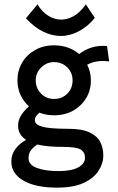

<svg xmlns="http://www.w3.org/2000/svg" viewBox="-20 -685 540 881"><path d="M228 -156Q192 -156 161 -168Q151 -159 145.5 -151.5Q140 -144 140 -133Q140 -113 174.5 -103.5Q209 -94 293 -94Q356 -94 391 -77.5Q426 -61 440 -33.5Q454 -6 454 28Q454 65 432 99Q410 133 363.5 154.5Q317 176 241 176Q144 176 88 144Q32 112 32 56Q32 23 51.5 -2.5Q71 -28 100 -43Q83 -54 73 -70Q63 -86 63 -108Q63 -134 77 -156Q91 -178 113 -197Q88 -219 74 -249.5Q60 -280 60 -316Q60 -361 81.5 -397.5Q103 -434 141 -455.5Q179 -477 228 -477Q263 -477 292 -466.5Q321 -456 343 -437Q369 -457 400.5 -467Q432 -477 471 -474L481 -403Q454 -407 428 -403.5Q402 -400 380 -388Q397 -355 397 -316Q397 -271 375.5 -235Q354 -199 316 -177.5Q278 -156 228 -156ZM228 -231Q265 -231 289 -255.5Q313 -280 313 -316Q313 -352 288.5 -376Q264 -400 228 -400Q194 -400 169 -375.5Q144 -351 144 -316Q144 -281 168 -256Q192 -231 228 -231ZM111 41Q111 71 149 85.5Q187 100 248 100Q308 100 339 83Q370 66 370 39Q370 13 350 1Q330 -11 268 -11Q235 -11 205.5 -13.5Q176 -16 151 -22Q133 -10 122 4.5Q111 19 111 41ZM259 -520Q219 -520 178.5 -539.5Q138 -559 99 -601L152 -665Q172 -631 201 -613Q230 -595 261 -595Q289 -595 318 -611Q347 -627 374 -665L415 -603Q384 -564 342.5 -542Q301 -520 259 -520Z"/></svg>

Font: Inconsolata SemiBold
Style: Regular
Weight: 600
Monospace: yes
Designer: Raph Levien, Cyreal, Brenton Simpson
Foundry: Raph Levien, Cyreal, Google
Version: Version 3.100; ttfautohint (v1.8.4.7-5d5b)